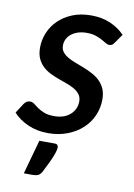

<svg xmlns="http://www.w3.org/2000/svg" viewBox="-87 -571 572 818"><g transform="rotate(10 199.0 -162.0)"><path d="M0 0ZM359 -420.5Q354.5 -413.5 349.8 -410.5Q345 -407.5 338 -407.5Q330 -407.5 321.5 -412.8Q313 -418 301.2 -424.5Q289.5 -431 273.5 -436.2Q257.5 -441.5 235 -441.5Q214 -441.5 197.2 -436Q180.5 -430.5 168.5 -421Q156.5 -411.5 150.2 -398.5Q144 -385.5 144 -371Q144 -354.5 152.8 -343.2Q161.5 -332 176 -323.5Q190.5 -315 209 -308Q227.5 -301 246.8 -293.5Q266 -286 284.5 -276.2Q303 -266.5 317.5 -252.8Q332 -239 340.8 -219.5Q349.5 -200 349.5 -173Q349.5 -137 335.2 -104Q321 -71 294.2 -46.2Q267.5 -21.5 229.8 -6.8Q192 8 145.5 8Q97 8 57.8 -9.8Q18.5 -27.5 -5 -54.5L21.5 -95.5Q26.5 -103 33 -107.2Q39.5 -111.5 49 -111.5Q58 -111.5 66.5 -104.8Q75 -98 86.8 -89.8Q98.5 -81.5 115.5 -74.8Q132.5 -68 159.5 -68Q182 -68 199.5 -74.2Q217 -80.5 229 -91.5Q241 -102.5 247.5 -117Q254 -131.5 254 -147.5Q254 -165.5 245.2 -177.5Q236.5 -189.5 222 -198.2Q207.5 -207 189.2 -213.5Q171 -220 151.8 -227Q132.5 -234 114.2 -243Q96 -252 81.5 -265.5Q67 -279 58.2 -298.2Q49.5 -317.5 49.5 -345.5Q49.5 -378.5 62.5 -409.8Q75.5 -441 100 -465Q124.5 -489 160 -503.5Q195.5 -518 241 -518Q288.5 -518 324.8 -502Q361 -486 386.5 -459.5ZM181 46.5Q191 46.5 194.2 51Q197.5 55.5 197.5 60.5Q197.5 66 195.5 74.5Q193.5 83 188.5 96.2Q183.5 109.5 174.5 128.5Q165.5 147.5 152 174Q145 186.5 135.8 190.5Q126.5 194.5 112.5 194.5H74.5L115.5 46.5Z"/></g></svg>

Font: Lato Semibold
Style: Italic
Weight: 600
Italic angle: -7°
Designer: Lukasz Dziedzic
Foundry: tyPoland Lukasz Dziedzic
Version: Version 2.006; 2014-01-15